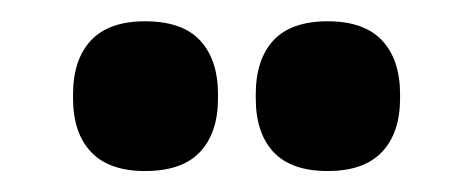

<svg xmlns="http://www.w3.org/2000/svg" viewBox="-20 -704 453 184"><path d="M119 -540.1Q84.4 -540.1 67.2 -558.4Q50 -576.7 50 -609.7V-613.5Q50 -646.9 67.2 -665.3Q84.4 -683.6 119 -683.6Q154.6 -683.6 171.7 -665.3Q188.9 -646.9 188.9 -613.5V-609.7Q188.9 -576.7 171.7 -558.4Q154.6 -540.1 119 -540.1ZM294.1 -540.1Q259 -540.1 242 -558.4Q225.1 -576.7 225.1 -609.7V-613.5Q225.1 -646.9 242 -665.3Q259 -683.6 294.1 -683.6Q328.8 -683.6 346.1 -665.3Q363.4 -646.9 363.4 -613.5V-609.7Q363.4 -576.7 346.1 -558.4Q328.8 -540.1 294.1 -540.1Z"/></svg>

Font: Anek Gujarati Medium
Style: Regular
Weight: 500
Designer: Mrunmayee Ghaisas (Gujarati), Yesha Goshar (Latin)
Foundry: Ek Type
Version: Version 1.003